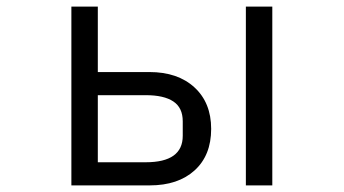

<svg xmlns="http://www.w3.org/2000/svg" viewBox="-20 -561 1040 581"><path d="M196 0V-541H276V-343H432Q518 -343 568.5 -296.5Q619 -250 619 -171Q619 -91 569 -45.5Q519 0 433 0ZM804 0H724V-541H804ZM421 -70Q533 -70 533 -150V-194Q533 -235 504.5 -254Q476 -273 421 -273H276V-70Z"/></svg>

Font: IBM Plex Sans JP
Style: Regular
Weight: 400
Designer: Mike Abbink; Paul van der Laan; Pieter van Rosmalen; Wujin Sim; Yejin Wi; Jinhee Kim; Boomi Park; Yona Kim; Kichan Ma
Foundry: Sandoll Inc.
Version: Version 1.000